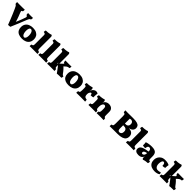

<svg xmlns="http://www.w3.org/2000/svg" viewBox="810 -3283 5858 5858"><g transform="rotate(45 3739.5 -354.0)"><path d="M307 9Q275 -77 241.5 -160.5Q208 -244 174 -324.5Q140 -405 105 -482Q83 -529 69.5 -553.5Q56 -578 44.5 -588Q33 -598 18 -601Q14 -614 11.5 -634Q9 -654 10 -679Q23 -678 45 -677.5Q67 -677 92 -676.5Q117 -676 139 -676Q161 -676 173 -676Q197 -676 246 -676.5Q295 -677 343 -679Q342 -651 340 -632Q338 -613 335 -601Q310 -597 300 -587Q290 -577 293.5 -557Q297 -537 312 -502Q334 -449 352.5 -400Q371 -351 388.5 -298Q406 -245 423 -178H390Q419 -244 441.5 -297Q464 -350 484.5 -404Q505 -458 528 -525Q538 -554 531 -575.5Q524 -597 492 -601Q488 -614 485.5 -632.5Q483 -651 484 -679Q496 -678 516.5 -677.5Q537 -677 559.5 -676.5Q582 -676 598 -676Q623 -676 652.5 -677Q682 -678 697 -679Q697 -656 694 -636.5Q691 -617 687 -601Q661 -596 644 -575.5Q627 -555 605 -500Q556 -376 506 -253.5Q456 -131 399 0Q382 7 356 8Q330 9 307 9Z M900 9Q811 9 751 -19Q691 -47 661.5 -98.5Q632 -150 632 -220Q632 -305 669 -359.5Q706 -414 769 -440.5Q832 -467 909 -467Q1001 -467 1061 -437Q1121 -407 1150.5 -355.5Q1180 -304 1180 -237Q1180 -159 1146.5 -104Q1113 -49 1050 -20Q987 9 900 9ZM919 -68Q953 -68 971.5 -107.5Q990 -147 990 -204Q990 -269 976 -311.5Q962 -354 940.5 -374.5Q919 -395 894 -395Q857 -395 839.5 -354.5Q822 -314 822 -258Q822 -207 832.5 -163.5Q843 -120 865 -94Q887 -68 919 -68Z M1230 3Q1230 -22 1232 -41.5Q1234 -61 1239 -75Q1279 -77 1291.5 -94.5Q1304 -112 1304 -162V-549Q1304 -568 1297 -580Q1290 -592 1274 -599Q1258 -606 1230 -609Q1230 -628 1232.5 -648Q1235 -668 1243 -684Q1293 -684 1336 -689Q1379 -694 1411 -701.5Q1443 -709 1459 -717Q1476 -710 1485 -694.5Q1494 -679 1494 -653V-162Q1494 -112 1507 -94.5Q1520 -77 1560 -75Q1565 -61 1566.5 -41.5Q1568 -22 1568 3Q1556 2 1529 1.5Q1502 1 1468 0.5Q1434 0 1399 0Q1365 0 1330.5 0.5Q1296 1 1269 1.5Q1242 2 1230 3Z M1608 3Q1608 -22 1610 -41.5Q1612 -61 1617 -75Q1657 -77 1669.5 -94.5Q1682 -112 1682 -162V-549Q1682 -568 1675 -580Q1668 -592 1652 -599Q1636 -606 1608 -609Q1608 -628 1610.5 -648Q1613 -668 1621 -684Q1671 -684 1714 -689Q1757 -694 1789 -701.5Q1821 -709 1837 -717Q1854 -710 1863 -694.5Q1872 -679 1872 -653V-162Q1872 -112 1885 -94.5Q1898 -77 1938 -75Q1943 -61 1944.5 -41.5Q1946 -22 1946 3Q1934 2 1907 1.5Q1880 1 1846 0.5Q1812 0 1777 0Q1743 0 1708.5 0.5Q1674 1 1647 1.5Q1620 2 1608 3Z M1986 3Q1986 -22 1988 -41.5Q1990 -61 1995 -75Q2035 -77 2047.5 -94.5Q2060 -112 2060 -162V-539Q2060 -562 2054 -576.5Q2048 -591 2032 -598.5Q2016 -606 1986 -609Q1986 -628 1988.5 -648Q1991 -668 1999 -684Q2049 -684 2092 -689Q2135 -694 2167 -701.5Q2199 -709 2215 -717Q2232 -710 2241 -694.5Q2250 -679 2250 -653V-162Q2250 -114 2259 -96Q2268 -78 2295 -75Q2300 -61 2301.5 -41.5Q2303 -22 2303 3Q2284 1 2240 0.5Q2196 0 2149 0Q2118 0 2084.5 0.5Q2051 1 2024.5 1.5Q1998 2 1986 3ZM2410 9Q2391 -20 2357 -66Q2323 -112 2283 -162.5Q2243 -213 2204 -256L2195 -216L2316 -322Q2339 -342 2345.5 -351Q2352 -360 2352 -366Q2352 -374 2347 -378Q2342 -382 2326 -383Q2319 -403 2316 -422Q2313 -441 2313 -460Q2325 -460 2352.5 -459.5Q2380 -459 2415 -458.5Q2450 -458 2483 -458Q2511 -458 2534.5 -458.5Q2558 -459 2577 -460Q2577 -438 2574.5 -420Q2572 -402 2565 -383Q2536 -381 2515.5 -375.5Q2495 -370 2476.5 -358Q2458 -346 2434 -323L2370 -264L2352 -327Q2411 -281 2458 -229.5Q2505 -178 2545 -120Q2557 -104 2567 -94.5Q2577 -85 2587.5 -81Q2598 -77 2613 -75Q2613 -57 2610 -37Q2607 -17 2599 0Q2574 0 2538 1Q2502 2 2467 3.5Q2432 5 2410 9Z M2911 9Q2822 9 2762 -19Q2702 -47 2672.5 -98.5Q2643 -150 2643 -220Q2643 -305 2680 -359.5Q2717 -414 2780 -440.5Q2843 -467 2920 -467Q3012 -467 3072 -437Q3132 -407 3161.5 -355.5Q3191 -304 3191 -237Q3191 -159 3157.5 -104Q3124 -49 3061 -20Q2998 9 2911 9ZM2930 -68Q2964 -68 2982.5 -107.5Q3001 -147 3001 -204Q3001 -269 2987 -311.5Q2973 -354 2951.5 -374.5Q2930 -395 2905 -395Q2868 -395 2850.5 -354.5Q2833 -314 2833 -258Q2833 -207 2843.5 -163.5Q2854 -120 2876 -94Q2898 -68 2930 -68Z M3507 -197Q3507 -154 3517 -128.5Q3527 -103 3550.5 -90.5Q3574 -78 3616 -75Q3622 -59 3623.5 -37.5Q3625 -16 3625 3Q3606 2 3575.5 1.5Q3545 1 3511 0.5Q3477 0 3445 0Q3391 0 3334.5 0.5Q3278 1 3243 3Q3243 -24 3244.5 -42.5Q3246 -61 3250 -75Q3277 -77 3291.5 -85.5Q3306 -94 3311.5 -117.5Q3317 -141 3317 -187V-227H3507ZM3507 -296V-204H3317V-312L3507 -403Q3507 -387 3502 -363.5Q3497 -340 3487 -298ZM3485 -295Q3491 -313 3501 -341Q3511 -369 3518 -381Q3540 -416 3574 -439Q3608 -462 3648 -462Q3688 -462 3722 -438Q3718 -415 3715 -384.5Q3712 -354 3711 -323.5Q3710 -293 3712 -268Q3692 -259 3659.5 -256.5Q3627 -254 3606 -254Q3605 -287 3596 -302.5Q3587 -318 3567 -318Q3554 -318 3540 -302Q3526 -286 3516.5 -261.5Q3507 -237 3507 -209ZM3317 -204V-270Q3317 -303 3313 -321Q3309 -339 3294 -347.5Q3279 -356 3246 -359Q3246 -378 3248.5 -398Q3251 -418 3259 -434Q3333 -434 3391 -444.5Q3449 -455 3473 -467Q3490 -460 3498.5 -444.5Q3507 -429 3507 -403Z M3843 -204V-270Q3843 -303 3839 -321Q3835 -339 3820 -347.5Q3805 -356 3772 -359Q3772 -378 3774.5 -398Q3777 -418 3785 -434Q3859 -434 3917 -444.5Q3975 -455 3999 -467Q4016 -460 4024.5 -444.5Q4033 -429 4033 -403ZM4369 -162Q4369 -113 4378 -94Q4387 -75 4412 -75Q4419 -59 4421 -40.5Q4423 -22 4423 3Q4401 2 4360 1Q4319 0 4284 0Q4261 0 4228 0.5Q4195 1 4165.5 1.5Q4136 2 4121 3Q4121 -18 4122.5 -37.5Q4124 -57 4131 -75Q4152 -75 4165.5 -96Q4179 -117 4179 -173V-242Q4179 -299 4164 -322Q4149 -345 4117 -345Q4093 -345 4074 -325Q4055 -305 4044 -270.5Q4033 -236 4033 -190V-162Q4033 -110 4045.5 -92.5Q4058 -75 4080 -75Q4088 -56 4089.5 -38Q4091 -20 4091 3Q4076 2 4049 1.5Q4022 1 3992.5 0.5Q3963 0 3938 0Q3914 0 3880 0.5Q3846 1 3815 1.5Q3784 2 3769 3Q3769 -20 3771.5 -41Q3774 -62 3779 -75Q3818 -75 3830.5 -93.5Q3843 -112 3843 -162V-270L4033 -403Q4033 -391 4029.5 -375Q4026 -359 4021 -342Q4029 -362 4038 -379Q4047 -396 4060 -409Q4084 -433 4118.5 -447.5Q4153 -462 4195 -462Q4240 -462 4280 -445.5Q4320 -429 4344.5 -393Q4369 -357 4369 -299Z M4683 -679Q4702 -678 4734 -677Q4766 -676 4791 -676Q4818 -676 4860.5 -676.5Q4903 -677 4947 -677.5Q4991 -678 5020 -678Q5128 -678 5189 -660.5Q5250 -643 5275 -608.5Q5300 -574 5300 -523Q5300 -465 5259 -423Q5218 -381 5141 -370Q5212 -366 5255 -343.5Q5298 -321 5317 -283Q5336 -245 5336 -194Q5336 -136 5305 -92.5Q5274 -49 5205 -24.5Q5136 0 5020 0Q4976 0 4932 0Q4888 0 4845.5 0.5Q4803 1 4762.5 1.5Q4722 2 4683 3Q4683 -19 4685 -40Q4687 -61 4691 -75Q4718 -77 4732.5 -85.5Q4747 -94 4752 -117.5Q4757 -141 4757 -187V-491Q4757 -536 4752 -558Q4747 -580 4732.5 -588.5Q4718 -597 4690 -601Q4686 -616 4684.5 -639.5Q4683 -663 4683 -679ZM4957 -638V-178Q4957 -134 4966.5 -111.5Q4976 -89 4992 -81.5Q5008 -74 5026 -74Q5063 -74 5089.5 -102.5Q5116 -131 5116 -183Q5116 -219 5107.5 -243Q5099 -267 5082 -281.5Q5065 -296 5040 -302.5Q5015 -309 4982 -309H4917V-384H4993Q5026 -384 5050 -396.5Q5074 -409 5087 -434Q5100 -459 5100 -496Q5100 -529 5087.5 -552.5Q5075 -576 5053.5 -588.5Q5032 -601 5004 -601Q4985 -601 4971.5 -597Q4958 -593 4943 -585Z M5386 3Q5386 -22 5388 -41.5Q5390 -61 5395 -75Q5435 -77 5447.5 -94.5Q5460 -112 5460 -162V-549Q5460 -568 5453 -580Q5446 -592 5430 -599Q5414 -606 5386 -609Q5386 -628 5388.5 -648Q5391 -668 5399 -684Q5449 -684 5492 -689Q5535 -694 5567 -701.5Q5599 -709 5615 -717Q5632 -710 5641 -694.5Q5650 -679 5650 -653V-162Q5650 -112 5663 -94.5Q5676 -77 5716 -75Q5721 -61 5722.5 -41.5Q5724 -22 5724 3Q5712 2 5685 1.5Q5658 1 5624 0.5Q5590 0 5555 0Q5521 0 5486.5 0.5Q5452 1 5425 1.5Q5398 2 5386 3Z M6127 9Q6105 1 6097 -13.5Q6089 -28 6089 -48Q6089 -63 6092.5 -83.5Q6096 -104 6103 -123L6107 -129Q6096 -93 6081 -69Q6066 -45 6047 -30Q6024 -11 5992.5 -2Q5961 7 5922 7Q5851 7 5810 -22.5Q5769 -52 5769 -110Q5769 -148 5786 -175.5Q5803 -203 5833.5 -222.5Q5864 -242 5902.5 -254.5Q5941 -267 5984.5 -275Q6028 -283 6072 -289Q6072 -308 6070 -324Q6068 -340 6063.5 -353.5Q6059 -367 6049 -377Q6038 -389 6024 -393.5Q6010 -398 5998 -398Q5975 -398 5960.5 -384.5Q5946 -371 5938 -346.5Q5930 -322 5926 -289Q5891 -289 5866 -291Q5841 -293 5817 -302Q5819 -331 5818.5 -362Q5818 -393 5810 -431Q5854 -448 5916 -458Q5978 -468 6036 -468Q6112 -468 6154 -452.5Q6196 -437 6216 -417Q6234 -399 6248 -363.5Q6262 -328 6262 -256V-190Q6262 -154 6266 -135.5Q6270 -117 6282 -111Q6294 -105 6318 -104Q6322 -82 6319.5 -62Q6317 -42 6307 -25Q6261 -24 6215 -16Q6169 -8 6127 9ZM5991 -102Q6010 -102 6028.5 -114Q6047 -126 6059.5 -150Q6072 -174 6072 -208V-225Q6038 -218 6015 -209.5Q5992 -201 5978.5 -191Q5965 -181 5959.5 -169Q5954 -157 5954 -143Q5954 -121 5965 -111.5Q5976 -102 5991 -102Z M6802 -42Q6776 -18 6730 -4.5Q6684 9 6628 9Q6546 9 6486.5 -16.5Q6427 -42 6395 -94Q6363 -146 6363 -227Q6363 -287 6391 -342Q6419 -397 6475 -432Q6531 -467 6616 -467Q6677 -467 6719.5 -457Q6762 -447 6797 -428Q6790 -400 6787 -369.5Q6784 -339 6784 -296Q6761 -286 6733 -282.5Q6705 -279 6679 -279Q6679 -337 6663 -366Q6647 -395 6621 -395Q6586 -395 6568 -350.5Q6550 -306 6550 -241Q6550 -203 6562.5 -166.5Q6575 -130 6603.5 -106.5Q6632 -83 6679 -83Q6711 -83 6736 -89.5Q6761 -96 6779 -106Q6790 -95 6796 -78.5Q6802 -62 6802 -42Z M6837 3Q6837 -22 6839 -41.5Q6841 -61 6846 -75Q6886 -77 6898.5 -94.5Q6911 -112 6911 -162V-539Q6911 -562 6905 -576.5Q6899 -591 6883 -598.5Q6867 -606 6837 -609Q6837 -628 6839.5 -648Q6842 -668 6850 -684Q6900 -684 6943 -689Q6986 -694 7018 -701.5Q7050 -709 7066 -717Q7083 -710 7092 -694.5Q7101 -679 7101 -653V-162Q7101 -114 7110 -96Q7119 -78 7146 -75Q7151 -61 7152.5 -41.5Q7154 -22 7154 3Q7135 1 7091 0.5Q7047 0 7000 0Q6969 0 6935.5 0.5Q6902 1 6875.5 1.5Q6849 2 6837 3ZM7261 9Q7242 -20 7208 -66Q7174 -112 7134 -162.5Q7094 -213 7055 -256L7046 -216L7167 -322Q7190 -342 7196.5 -351Q7203 -360 7203 -366Q7203 -374 7198 -378Q7193 -382 7177 -383Q7170 -403 7167 -422Q7164 -441 7164 -460Q7176 -460 7203.5 -459.5Q7231 -459 7266 -458.5Q7301 -458 7334 -458Q7362 -458 7385.5 -458.5Q7409 -459 7428 -460Q7428 -438 7425.5 -420Q7423 -402 7416 -383Q7387 -381 7366.5 -375.5Q7346 -370 7327.5 -358Q7309 -346 7285 -323L7221 -264L7203 -327Q7262 -281 7309 -229.5Q7356 -178 7396 -120Q7408 -104 7418 -94.5Q7428 -85 7438.5 -81Q7449 -77 7464 -75Q7464 -57 7461 -37Q7458 -17 7450 0Q7425 0 7389 1Q7353 2 7318 3.5Q7283 5 7261 9Z"/></g></svg>

Font: Vollkorn Black
Style: Regular
Weight: 900
Designer: Friedrich Althausen
Foundry: Friedrich Althausen
Version: Version 5.000